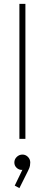

<svg xmlns="http://www.w3.org/2000/svg" viewBox="-20 -716 231 990"><path d="M80 0V-696H111V0ZM80 254 56 241 102 146 116 144Q114 151 108 155.5Q102 160 92 160Q77 160 65.5 149Q54 138 54 122Q54 105 66.5 93Q79 81 96 81Q112 81 124 93Q136 105 136 122Q136 129 134.5 138.5Q133 148 125 164Z"/></svg>

Font: Outfit Thin
Style: Regular
Weight: 100
Designer: Rodrigo Fuenzalida
Foundry: fragTYPE
Version: Version 1.100;gftools[0.9.27]